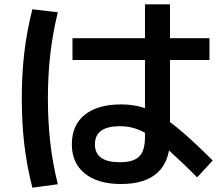

<svg xmlns="http://www.w3.org/2000/svg" viewBox="-20 -816 1040 890"><path d="M541 37Q434 37 373.5 -11.5Q313 -60 313 -147Q313 -236 373 -284Q433 -332 541 -332Q590 -332 633 -320.5Q676 -309 723.5 -280Q771 -251 829.5 -200.5Q888 -150 966 -72L894 6Q822 -66 770.5 -112Q719 -158 679.5 -184Q640 -210 606.5 -220.5Q573 -231 536 -231Q420 -231 420 -147Q420 -64 536 -64Q598 -64 625 -90.5Q652 -117 652 -179V-796H768V-173Q768 -69 710.5 -16Q653 37 541 37ZM316 -538V-639H951V-538ZM130 54Q104 -48 92.5 -148Q81 -248 81 -360Q81 -471 92.5 -570.5Q104 -670 130 -773L248 -759Q224 -661 213 -563.5Q202 -466 202 -360Q202 -254 213 -156Q224 -58 248 38Z"/></svg>

Font: M PLUS 1 Code SemiBold
Style: Regular
Weight: 600
Designer: Coji Morishita
Foundry: UNDERFOREST DESIGN
Version: Version 1.005